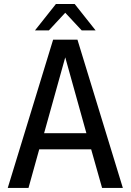

<svg xmlns="http://www.w3.org/2000/svg" viewBox="-20 -924 642 944"><path d="M220.2 -774.4 300.8 -861.3 381.8 -774.4H450.2L347.2 -904.3H254.9L151.9 -774.4ZM120.1 0 172.9 -189.9H428.2L481.9 0H584L360.8 -729H241.2L18.1 0ZM300.8 -642.1 404.8 -269H196.8Z"/></svg>

Font: Hack Dev
Style: Regular
Weight: 400
Designer: Christopher Simpkins
Foundry: Christopher Simpkins
Version: Version 2.0315